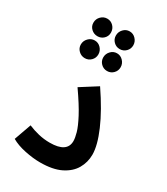

<svg xmlns="http://www.w3.org/2000/svg" viewBox="-205 -921 882 1016"><g transform="rotate(30 236.0 -413.0)"><path d="M35 -35 72 -139Q102 -126 136 -118Q170 -110 205 -110Q310 -110 310 -180Q310 -199 301.5 -229.5Q293 -260 266.5 -310.5Q240 -361 186 -438L287 -502Q359 -396 396 -310Q433 -224 433 -168Q433 -121 410 -81.5Q387 -42 338.5 -18Q290 6 213 6Q170 6 119.5 -4.5Q69 -15 35 -35ZM278 -724Q256 -724 240.5 -739.5Q225 -755 225 -777Q225 -799 240.5 -815.5Q256 -832 278 -832Q300 -832 315.5 -815.5Q331 -799 331 -777Q331 -755 315.5 -739.5Q300 -724 278 -724ZM142 -724Q120 -724 104 -739Q88 -754 88 -776Q88 -799 104 -815Q120 -831 142 -831Q164 -831 179.5 -815Q195 -799 195 -776Q195 -754 179.5 -739Q164 -724 142 -724ZM142 -590Q120 -590 104 -605.5Q88 -621 88 -643Q88 -665 104 -681.5Q120 -698 142 -698Q164 -698 179.5 -681.5Q195 -665 195 -643Q195 -621 179.5 -605.5Q164 -590 142 -590ZM278 -590Q256 -590 240.5 -605.5Q225 -621 225 -643Q225 -665 240.5 -681.5Q256 -698 278 -698Q300 -698 315.5 -681.5Q331 -665 331 -643Q331 -621 315.5 -605.5Q300 -590 278 -590Z"/></g></svg>

Font: Noto Sans Arabic UI SmCn SmBd
Style: Regular
Weight: 600
Width: 4
Designer: Monotype Design Team, Nadine Chahine and Nizar Qandah
Foundry: Monotype Imaging Inc.
Version: Version 2.010; ttfautohint (v1.8.4.7-5d5b)